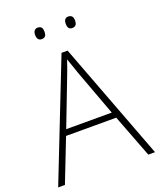

<svg xmlns="http://www.w3.org/2000/svg" viewBox="-161 -997 913 1097"><g transform="rotate(-20 295.0 -449.0)"><path d="M174 -863C174 -843 182 -828 202 -828C225 -828 231 -843 231 -863C231 -883 225 -898 202 -898C182 -898 174 -883 174 -863ZM360 -863C360 -843 368 -828 387 -828C410 -828 417 -843 417 -863C417 -883 410 -898 387 -898C368 -898 360 -883 360 -863ZM548 0H589L318 -716H281L0 0H41L143 -261H448ZM330 -578 434 -297H157L265 -578C275 -604 288 -638 298 -670C310 -636 323 -600 330 -578Z"/></g></svg>

Font: Noto Sans Malayalam ExtraLight
Style: Regular
Weight: 200
Designer: Jelle Bosma - Monotype Design Team
Foundry: Monotype Imaging Inc.
Version: Version 2.104